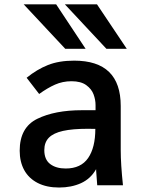

<svg xmlns="http://www.w3.org/2000/svg" viewBox="-20 -828 640 858"><path d="M68 -154.5Q68 -258.5 146.5 -297Q225 -335.5 346.5 -335.5H407V-358.5Q407 -382 398.2 -406Q389.5 -430 365.5 -447.5Q341.5 -465 299.5 -465Q260 -465 225.8 -449.8Q191.5 -434.5 155 -408L99 -480.5Q144.5 -517.5 193.8 -537.2Q243 -557 311.5 -557Q519.5 -557 519.5 -354.5V-157.5Q519.5 -95 529.5 0H414.5L410 -60.5L409.5 -72Q385 -29 342 -9.5Q299 10 244 10Q188 10 148.2 -10.5Q108.5 -31 88.2 -68Q68 -105 68 -154.5ZM406 -252 372.5 -252.5Q304 -252.5 261.5 -243Q219 -233.5 198.5 -212.8Q178 -192 178 -157Q178 -115 204.2 -95Q230.5 -75 273.5 -75Q341.5 -75 373.8 -121.8Q406 -168.5 406 -252ZM86 -808.5H231L362.5 -610H271.5ZM270 -808.5H413.5L546.5 -610H455.5Z"/></svg>

Font: JuliaMono SemiBold
Style: Regular
Weight: 600
Monospace: yes
Designer: cormullion
Foundry: corm
Version: Version 0.055; ttfautohint (v1.8.4)